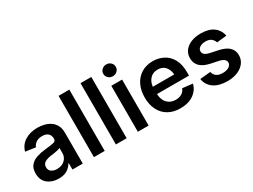

<svg xmlns="http://www.w3.org/2000/svg" viewBox="-53 -1363 2606 1974"><g transform="rotate(-30 1249.5 -376.0)"><path d="M223.1 11.2Q145 11.2 92.5 -30.8Q40 -72.8 40 -153.3Q40 -214.8 69.8 -248.8Q99.6 -282.7 147.2 -298.1Q194.8 -313.5 247.6 -318.8Q319.8 -326.7 351.3 -333.5Q382.8 -340.3 382.8 -368.2V-370.6Q382.8 -410.2 358.9 -432.1Q335 -454.1 290 -454.1Q243.2 -454.1 215.3 -433.6Q187.5 -413.1 178.2 -385.3L58.1 -402.3Q79.6 -476.6 141.6 -514.6Q203.6 -552.7 289.6 -552.7Q328.6 -552.7 367.7 -543.5Q406.7 -534.2 439.2 -512.9Q471.7 -491.7 491.5 -455.6Q511.2 -419.4 511.2 -365.2V0H388.7V-75.2H383.3Q365.7 -41 326.4 -14.9Q287.1 11.2 223.1 11.2ZM256.3 -83.5Q314.5 -83.5 349.1 -116.9Q383.8 -150.4 383.8 -195.8V-259.8Q375 -253.4 353 -248Q331.1 -242.7 306.4 -239Q281.7 -235.4 265.1 -233.4Q221.7 -227.1 193.1 -209.7Q164.6 -192.4 164.6 -155.3Q164.6 -119.6 190.4 -101.6Q216.3 -83.5 256.3 -83.5Z M771.5 -727.5V0H643.6V-727.5Z M1032.2 -727.5V0H904.3V-727.5Z M1165 0V-545.9H1293V0ZM1229 -622.6Q1198.2 -622.6 1176.5 -643.1Q1154.8 -663.6 1154.8 -692.4Q1154.8 -721.7 1176.5 -742.2Q1198.2 -762.7 1229 -762.7Q1259.8 -762.7 1281.5 -742.2Q1303.2 -721.7 1303.2 -692.4Q1303.2 -663.6 1281.5 -643.1Q1259.8 -622.6 1229 -622.6Z M1667.5 10.7Q1585 10.7 1525.4 -23.7Q1465.8 -58.1 1433.8 -121.1Q1401.9 -184.1 1401.9 -269.5Q1401.9 -354 1433.6 -417.7Q1465.3 -481.4 1522.9 -517.1Q1580.6 -552.7 1659.2 -552.7Q1726.1 -552.7 1783.2 -523.7Q1840.3 -494.6 1874.8 -433.6Q1909.2 -372.6 1909.2 -277.3V-237.3H1529.3Q1532.2 -167 1570.3 -128.2Q1608.4 -89.4 1668.9 -89.4Q1710.4 -89.4 1740.2 -107.2Q1770 -125 1783.2 -160.2L1903.3 -146Q1886.2 -75.2 1824.2 -32.2Q1762.2 10.7 1667.5 10.7ZM1529.8 -323.7H1784.2Q1778.8 -382.3 1747.6 -417.5Q1716.3 -452.6 1659.7 -452.6Q1602.1 -452.6 1568.4 -415.5Q1534.7 -378.4 1529.8 -323.7Z M2447.3 -400.9 2330.1 -388.7Q2322.8 -415.5 2298.6 -436.3Q2274.4 -457 2229.5 -457Q2189.5 -457 2162.6 -439.5Q2135.7 -421.9 2135.7 -394.5Q2135.7 -370.6 2153.6 -355.2Q2171.4 -339.8 2212.4 -330.6L2305.7 -311Q2459 -278.3 2459 -163.6Q2459 -111.8 2429.2 -72.5Q2399.4 -33.2 2346.9 -11.2Q2294.4 10.7 2226.1 10.7Q2126 10.7 2064.9 -31.5Q2003.9 -73.7 1992.2 -148.9L2117.2 -160.6Q2134.3 -86.4 2225.6 -86.4Q2271.5 -86.4 2299.6 -105Q2327.6 -123.5 2327.6 -151.4Q2327.6 -197.3 2253.9 -213.9L2160.6 -233.4Q2082 -250.5 2044.4 -288.8Q2006.8 -327.1 2006.8 -386.7Q2006.8 -437.5 2034.9 -474.6Q2063 -511.7 2112.5 -532.2Q2162.1 -552.7 2228 -552.7Q2323.7 -552.7 2378.9 -511.7Q2434.1 -470.7 2447.3 -400.9Z"/></g></svg>

Font: Inter Semi Bold
Style: Regular
Weight: 600
Designer: Rasmus Andersson
Foundry: rsms
Version: Version 4.000;git-e0f93cc